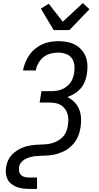

<svg xmlns="http://www.w3.org/2000/svg" viewBox="-20 -1010 640 1245"><path d="M167 215Q146 215 125.5 212Q105 209 86.5 201.5Q68 194 52.5 181.5Q37 169 28.5 151.5Q20 134 18 113Q16 92 20 71Q23 50 32.5 29.5Q42 9 58 -7.5Q74 -24 93.5 -36Q113 -48 133.5 -55.5Q154 -63 175.5 -66.5Q197 -70 218.5 -71.5Q240 -73 261 -73.5Q282 -74 303 -78Q324 -82 345 -92Q366 -102 382.5 -117.5Q399 -133 408 -153.5Q417 -174 420 -195Q423 -215 423 -234.5Q423 -254 417.5 -272Q412 -290 401 -304.5Q390 -319 374.5 -328.5Q359 -338 340 -341.5Q321 -345 301 -345H237L249 -419H313Q330 -419 347 -421.5Q364 -424 380 -430.5Q396 -437 411 -448Q426 -459 436.5 -473.5Q447 -488 452.5 -504.5Q458 -521 461 -537Q465 -563 462 -588.5Q459 -614 445 -633Q431 -652 407 -660.5Q383 -669 357 -669Q333 -669 308 -662.5Q283 -656 262.5 -640Q242 -624 229 -600.5Q216 -577 212 -553H129Q134 -579 144 -604Q154 -629 169.5 -652Q185 -675 207 -693Q229 -711 254 -722.5Q279 -734 305.5 -738.5Q332 -743 358 -743Q387 -743 415 -738Q443 -733 467 -720Q491 -707 509 -686.5Q527 -666 536.5 -640.5Q546 -615 547 -586Q548 -557 543 -528Q539 -504 529.5 -480Q520 -456 503 -436.5Q486 -417 463.5 -403Q441 -389 417 -381Q443 -368 463 -347.5Q483 -327 493.5 -300.5Q504 -274 505.5 -243.5Q507 -213 502 -182Q499 -166 495 -151Q491 -136 484 -121Q477 -106 467.5 -92Q458 -78 446 -66.5Q434 -55 420.5 -45Q407 -35 392 -28Q377 -21 361 -15.5Q345 -10 329.5 -7Q314 -4 298.5 -2.5Q283 -1 267.5 -0.5Q252 0 236.5 0.5Q221 1 205.5 3Q190 5 174 9.5Q158 14 143.5 21.5Q129 29 118 42Q107 55 104 71Q102 85 104 99.5Q106 114 115.5 124Q125 134 138.5 137.5Q152 141 167 141H220V215ZM328 -815 245 -954 296 -986 387 -869 517 -990 560 -950 430 -815Z"/></svg>

Font: Iosevka Custom Oblique
Style: Regular
Weight: 400
Italic angle: -9°
Designer: Belleve Invis
Foundry: Belleve Invis
Version: Version 27.0.1